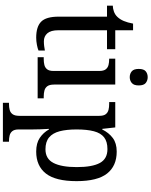

<svg xmlns="http://www.w3.org/2000/svg" viewBox="123 -923 1040 1326"><g transform="rotate(90 643.0 -260.0)"><path d="M240 10Q164 10 129.5 -24.5Q95 -59 95 -145V-479H19V-519Q37 -519 59 -526.5Q81 -534 97 -551Q114 -569 125 -595Q136 -621 143 -659H189V-536H320V-479H189V-142Q189 -91 210 -67Q231 -43 265 -43Q283 -43 298 -45Q313 -47 329 -50V-6Q316 0 290 5Q264 10 240 10Z M375 0V-42H388Q410 -42 428.5 -46.5Q447 -51 458.5 -65.5Q470 -80 470 -109V-426Q470 -456 458.5 -470.5Q447 -485 428.5 -489.5Q410 -494 388 -494H385V-536H564V-114Q564 -83 575 -67.5Q586 -52 605 -47Q624 -42 646 -42H659V0ZM513 -636Q489 -636 472.5 -650Q456 -664 456 -698Q456 -733 472.5 -746.5Q489 -760 513 -760Q536 -760 553 -746.5Q570 -733 570 -698Q570 -664 553 -650Q536 -636 513 -636Z M690 240V198H698Q721 198 739.5 193Q758 188 769 172.5Q780 157 780 126V-426Q780 -456 768.5 -470.5Q757 -485 738.5 -489.5Q720 -494 698 -494H685V-536H860L870 -446H874Q897 -492 933 -519Q969 -546 1027 -546Q1126 -546 1178.5 -479.5Q1231 -413 1231 -269Q1231 -124 1178.5 -57Q1126 10 1027 10Q969 10 932.5 -14.5Q896 -39 874 -78H870Q872 -49 873 -16.5Q874 16 874 35V131Q874 160 885.5 174.5Q897 189 915.5 193.5Q934 198 956 198H959V240ZM1011 -54Q1077 -54 1105.5 -109.5Q1134 -165 1134 -270Q1134 -377 1105.5 -429.5Q1077 -482 1010 -482Q958 -482 928.5 -459Q899 -436 886.5 -388.5Q874 -341 874 -269Q874 -200 886.5 -152Q899 -104 929 -79Q959 -54 1011 -54Z"/></g></svg>

Font: Noto Serif Ethiopic
Style: Regular
Weight: 400
Designer: Monotype Design Team
Foundry: Monotype Imaging Inc.
Version: Version 2.102